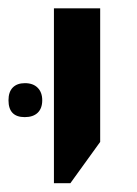

<svg xmlns="http://www.w3.org/2000/svg" viewBox="-59 -650 322 450"><path d="M67.4 -220.7V-630.4H175.8V-317.4L106 -220.7ZM-1 -375.5Q-39.1 -375.5 -39.1 -415Q-39.1 -434.6 -29.1 -444.8Q-19 -455.1 -0.5 -455.1Q18.6 -455.1 29.3 -444.3Q40 -433.6 40 -415Q40 -396 29.3 -385.7Q18.6 -375.5 -1 -375.5Z"/></svg>

Font: Open Sans SemiCondensed SemiBold
Style: Regular
Weight: 600
Width: 4
Designer: Monotype Design Team
Foundry: Monotype Imaging Inc.
Version: Version 3.000